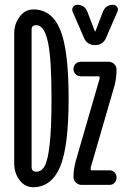

<svg xmlns="http://www.w3.org/2000/svg" viewBox="-20 -780 540 810"><path d="M457 -759.8Q467.8 -759.8 474.1 -750.5Q480.5 -741.2 475.6 -731.4L427.7 -621.1Q415 -589.8 380.9 -589.8Q346.7 -589.8 334 -621.1L286.1 -731.4Q282.2 -741.2 288.6 -750.5Q294.9 -759.8 305.7 -759.8Q336.9 -759.8 348.6 -730.5L379.9 -648.4Q379.9 -647.5 380.9 -647.5Q382.8 -647.5 382.8 -648.4L414.1 -730.5Q425.8 -759.8 457 -759.8ZM299.8 -101.6 399.4 -445.3Q400.4 -448.2 400.4 -454.1Q400.4 -458 396.5 -458H321.3Q308.6 -458 299.3 -466.8Q290 -475.6 290 -488.8Q290 -502 298.8 -510.7Q307.6 -519.5 321.3 -519.5H438.5Q452.1 -519.5 461.9 -509.8Q471.7 -500 471.7 -486.3Q471.7 -451.2 462.9 -418L363.3 -75.2Q362.3 -72.3 362.3 -66.9Q362.3 -61.5 366.2 -61.5H442.4Q455.1 -61.5 463.4 -52.7Q471.7 -43.9 471.7 -30.8Q471.7 -17.6 463.4 -8.8Q455.1 0 442.4 0H324.2Q310.5 0 300.3 -9.8Q290 -19.5 290 -34.2Q290 -64.5 299.8 -101.6ZM113.3 -655.3V-75.2Q113.3 -62.5 122.1 -57.6Q127.9 -55.7 132.8 -55.7Q156.2 -55.7 169.4 -81.1Q182.6 -106.4 189.9 -174.3Q197.3 -242.2 197.3 -365.2Q197.3 -537.1 181.6 -605.5Q166 -673.8 132.8 -673.8Q127.9 -673.8 122.1 -671.9Q113.3 -668 113.3 -655.3ZM123 9.8Q85.9 10.7 63 -19.5Q40 -49.8 40 -89.8V-639.6Q40 -679.7 63.5 -710.4Q86.9 -741.2 124 -740.2Q200.2 -738.3 234.9 -652.3Q269.5 -566.4 269.5 -365.2Q269.5 -162.1 233.9 -77.1Q198.2 7.8 123 9.8Z"/></svg>

Font: Rounded-X Mgen+ 1mn regular
Style: Regular
Weight: 400
Designer: [Source Han Sans]
Ryoko NISHIZUKA  (kana & ideographs); Paul D. Hunt (Latin, Greek & Cyrillic); Wenlong ZHANG  (bopomofo
Version: Version 1.059.20150602